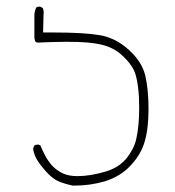

<svg xmlns="http://www.w3.org/2000/svg" viewBox="-20 -560 540 594"><path d="M210.4 14.2Q258.8 14.2 304.2 1Q352.1 -13.7 384 -47.9Q416 -82 427.2 -120.6Q439.5 -161.6 439.5 -221.7Q439.5 -281.7 429.7 -325.2Q419.9 -368.2 378.9 -405.5Q337.9 -442.9 288.6 -451.2Q239.3 -459.5 147 -459.5Q137.2 -459.5 113.3 -459.5L114.7 -514.6Q115.2 -518.6 115.2 -521.5Q115.2 -529.8 111.8 -535.6Q104 -539.6 104 -539.6Q96.7 -539.6 92.3 -537.1Q86.4 -525.4 86.4 -511.7V-442.9Q87.4 -433.6 90.8 -430.2Q92.8 -428.2 97.7 -428.2Q98.1 -428.2 114.7 -429Q131.3 -429.7 152.1 -430.2Q172.9 -430.7 185.5 -430.7Q224.6 -430.7 250.2 -428.5Q275.9 -426.3 293.9 -421.9Q330.1 -413.1 354 -392.1Q388.2 -361.8 397.9 -334Q410.6 -295.4 410.6 -226.6Q410.6 -168.9 401.4 -129.4Q395 -100.6 372.6 -71.8Q349.6 -42.5 308.6 -29.8Q259.8 -15.1 219.2 -15.1Q193.4 -15.1 174.8 -23.4Q154.3 -33.2 140.6 -48.3Q127.9 -63 119.6 -78.9Q111.3 -94.7 105 -109.9L99.1 -112.8Q91.3 -112.8 86.4 -109.9Q83.5 -105 82.5 -99.6Q84.5 -85 91.8 -70.6Q99.1 -56.2 121.1 -30.8Q142.6 -6.3 162.8 1.7Q183.1 9.8 205.6 14.2Q208 14.2 210.4 14.2Z"/></svg>

Font: NaikaiFont
Style: ExtraLight
Weight: 200
Version: Version 1.89